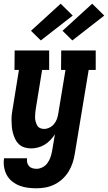

<svg xmlns="http://www.w3.org/2000/svg" viewBox="-28 -792 582 1035"><path d="M169 223Q145 223 121.5 220Q98 217 76.5 208.5Q55 200 37 185.5Q19 171 8.5 151.5Q-2 132 -6 108.5Q-10 85 -6 61H118Q116 73 118.5 84Q121 95 128 103Q135 111 146 114.5Q157 118 169 118Q185 118 201.5 109.5Q218 101 228.5 86Q239 71 244.5 54.5Q250 38 253 21L268 -68Q257 -51 243 -36.5Q229 -22 212.5 -12Q196 -2 177 3Q158 8 140 8Q121 8 103.5 2.5Q86 -3 73.5 -15Q61 -27 53.5 -43Q46 -59 41.5 -76Q37 -93 35.5 -111.5Q34 -130 34 -148.5Q34 -167 37 -186Q40 -205 43 -223L74 -415H50L51 -520H237V-415H199L165 -206Q163 -195 162 -183Q161 -171 161 -159.5Q161 -148 164 -137Q167 -126 172 -116.5Q177 -107 187 -102Q197 -97 209 -97Q224 -97 238.5 -104Q253 -111 263 -123Q273 -135 278.5 -150Q284 -165 286 -179L325 -415H301L302 -520H488V-415H450L375 38Q371 63 363 87Q355 111 341.5 133Q328 155 308.5 173Q289 191 265.5 202.5Q242 214 217.5 218.5Q193 223 169 223ZM362 -574 309 -626 469 -772 534 -708ZM192 -574 139 -626 299 -772 364 -708Z"/></svg>

Font: Iosevka Curly Slab Extrabold
Style: Italic
Weight: 800
Italic angle: -9°
Monospace: yes
Designer: Belleve Invis
Foundry: Belleve Invis
Version: Version 22.1.2; ttfautohint (v1.8.4)